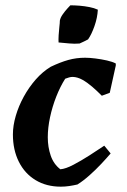

<svg xmlns="http://www.w3.org/2000/svg" viewBox="-20 -688 475 720"><path d="M208 12Q154.1 12 113.5 -12.5Q72.9 -37 50.7 -81.4Q28.4 -125.8 28.4 -183.9Q28.4 -216.8 39.1 -253.5Q49.8 -290.3 69.1 -325.5Q88.4 -360.7 114.2 -390.1Q140.1 -419.4 170.4 -437.7Q206 -454.7 236 -463.1Q266 -471.5 299.2 -471.5Q316 -471.5 338.1 -468.7Q360.1 -465.9 381.2 -461.2Q402.3 -456.4 414.2 -449.9V-442.4L391.6 -340L361.8 -329Q344.2 -346.8 325.8 -362.7Q307.4 -378.6 289 -388.9Q270.6 -399.1 252.7 -399.6Q246 -399.6 239.2 -397.7Q232.4 -395.9 224.5 -392.8Q205.9 -363.6 191 -325.8Q176.2 -288.1 167.7 -248.5Q159.2 -208.9 159.2 -173.4Q159.2 -136.4 170.2 -104.4Q181.2 -72.4 206.3 -53.2Q226.2 -54.8 255.3 -70.1Q284.3 -85.3 315.5 -105.3Q346.8 -125.2 371 -141.7L394.9 -112.6Q381 -96.2 360.1 -73.9Q339.2 -51.6 315.8 -30.8Q292.4 -9.9 270.5 3.8Q254.9 7.4 239.3 9.7Q223.7 12 208 12ZM199.6 -528.8Q199 -539.4 199.9 -555.8Q200.8 -572.2 202.6 -587.3Q204.5 -602.5 204.4 -610.3Q206.4 -621.7 215 -633.9Q223.6 -646.2 232.4 -655.8Q241.2 -665.5 243.8 -668.1Q259.6 -668.1 278.5 -666.6Q297.3 -665 315.3 -661.5Q333.4 -658 346.9 -651.7Q345.3 -621.3 334.3 -590.2Q323.4 -559.1 310.3 -540.3Q303.5 -536.4 295.7 -532.8Q287.8 -529.2 278.4 -524.8Q258.9 -523.2 239.6 -525.1Q220.2 -526.9 199.6 -528.8Z"/></svg>

Font: Labrada
Style: Italic
Weight: 400
Italic angle: -7°
Designer: Mercedes Jáuregui
Foundry: Omnibus-Type Team
Version: Version 1.000